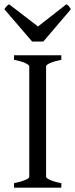

<svg xmlns="http://www.w3.org/2000/svg" viewBox="-31 -872 349 892"><path d="M34.2 0V-21Q67.4 -27.8 86.2 -35.9Q105 -43.9 105 -50.8V-564Q105 -569.8 87.2 -578.6Q69.3 -587.4 34.2 -594.2V-615.2H253.9V-594.2Q220.7 -587.4 201.9 -579.1Q183.1 -570.8 183.1 -564V-50.8Q183.1 -44.9 200.9 -36.4Q218.8 -27.8 253.9 -21V0ZM170.4 -679.2H118.2L-10.7 -829.1Q-7.3 -834 -4.9 -837.4Q-2.4 -840.8 -0.2 -843.3Q2 -845.7 4.6 -847.7Q7.3 -849.6 11.2 -852.1L145.5 -749L277.3 -852.1Q285.6 -847.7 289.1 -843.3Q292.5 -838.9 298.3 -829.1Z"/></svg>

Font: Gentium Plus Afr
Style: Regular
Weight: 400
Designer: J. Victor Gaultney, Annie Olsen, Iska Routamaa, Becca Hirsbrunner
Foundry: SIL International
Version: Version 5.000